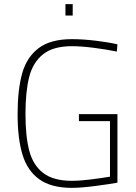

<svg xmlns="http://www.w3.org/2000/svg" viewBox="-20 -898 659 927"><path d="M296 -878H331V-823H296ZM65 -347Q65 -465 87 -543.5Q109 -622 166.5 -665.5Q224 -709 327 -709Q380 -709 442 -701.5Q504 -694 547 -684L544 -649Q496 -659 434 -667Q372 -675 327 -675Q237 -675 188 -636Q139 -597 121 -526.5Q103 -456 103 -347Q103 -239 121.5 -169.5Q140 -100 189 -62.5Q238 -25 327 -25Q365 -25 417.5 -31.5Q470 -38 511 -45V-313H361V-347H547V-16Q509 -9 440 0Q371 9 327 9Q227 9 169.5 -32.5Q112 -74 88.5 -151.5Q65 -229 65 -347Z"/></svg>

Font: Cairo ExtraLight
Style: Regular
Weight: 275
Designer: Mohamed Gaber, Accademia di Belle Arti di Urbino and others
Foundry: Kief Type Foundry, Accademia di Belle Arti di Urbino and others
Version: Version 3.011